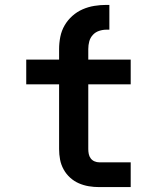

<svg xmlns="http://www.w3.org/2000/svg" viewBox="-20 -763 640 783"><path d="M385 0Q363 0 342 -3.5Q321 -7 301.5 -15.5Q282 -24 266 -38.5Q250 -53 239.5 -72Q229 -91 225 -112Q221 -133 221 -155V-419H87V-520H221V-563Q221 -588 226 -613Q231 -638 243.5 -659.5Q256 -681 275 -698Q294 -715 317 -725Q340 -735 364.5 -739Q389 -743 414 -743H426V-642H414Q399 -642 384 -637Q369 -632 358.5 -620.5Q348 -609 344 -594Q340 -579 340 -563V-520H513V-419H340V-155Q340 -145 342 -135Q344 -125 350 -117Q356 -109 365.5 -105Q375 -101 385 -101H513V0Z"/></svg>

Font: Iosevka Plex Etoile
Style: Bold
Weight: 700
Designer: Belleve Invis
Foundry: Belleve Invis
Version: Version 25.1.1; ttfautohint (v1.8.4)